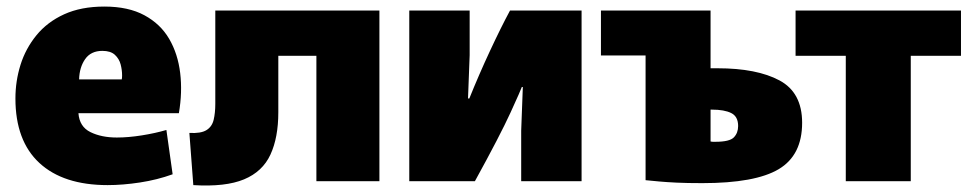

<svg xmlns="http://www.w3.org/2000/svg" viewBox="-20 -552 2971 585"><path d="M308 12Q173 12 100 -55.5Q27 -123 27 -252Q27 -305 42.5 -354.5Q58 -404 91 -444.5Q124 -485 175.5 -508.5Q227 -532 298 -532Q371 -532 420 -505.5Q469 -479 495.5 -433.5Q522 -388 529 -329.5Q536 -271 525 -207H219Q222 -166 255.5 -149.5Q289 -133 336 -133Q371 -133 412 -139.5Q453 -146 487 -156L506 -21Q459 -4 406.5 4Q354 12 308 12ZM292 -397Q257 -397 239.5 -372Q222 -347 221 -310H351Q352 -315 352 -322Q352 -339 347.5 -356Q343 -373 330 -385Q317 -397 292 -397Z M569 12 557 -147Q592 -145 609 -155.5Q626 -166 631 -187Q636 -208 636 -236V-520H1136V0H944V-382H828V-210Q828 -133 804 -81Q780 -29 723.5 -5.5Q667 18 569 12Z M1227 0V-520H1411V-384L1406 -252H1410Q1439 -324 1472.5 -396Q1506 -468 1534 -520H1752V0H1568V-154L1573 -287H1570Q1567 -278 1535.5 -209Q1504 -140 1427 0Z M1947 -383H1811V-520H2145V-344H2166Q2286 -344 2355 -307Q2424 -270 2424 -178Q2424 -79 2352.5 -36.5Q2281 6 2120 6Q2073 6 2042 4.5Q2011 3 1989 1Q1967 -1 1947 -3ZM2160 -120Q2203 -120 2216 -133.5Q2229 -147 2229 -168Q2229 -197 2208 -207.5Q2187 -218 2149 -218H2145V-121Q2149 -120 2152.5 -120Q2156 -120 2160 -120Z M2557 0V-382H2404V-520H2908V-382H2755V0Z"/></svg>

Font: Murecho Black
Style: Regular
Weight: 900
Designer: Neil Summerour
Foundry: Positype
Version: Version 1.010; ttfautohint (v1.8.3)